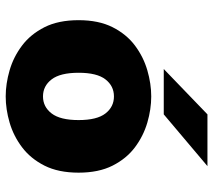

<svg xmlns="http://www.w3.org/2000/svg" viewBox="-58 -696 765 690"><g transform="rotate(90 325.0 -351.5)"><path d="M327 11Q281.5 11 233.2 -3Q185 -17 144.2 -47.8Q103.5 -78.5 78.2 -128.5Q53 -178.5 53 -251Q53 -323 78.2 -373Q103.5 -423 144.2 -453.5Q185 -484 233.2 -498Q281.5 -512 327 -512Q373 -512 421 -498Q469 -484 509.8 -453.5Q550.5 -423 575.8 -373Q601 -323 601 -251Q601 -178.5 575.8 -128.5Q550.5 -78.5 509.8 -47.8Q469 -17 421 -3Q373 11 327 11ZM327 -123Q364.5 -123 388.2 -154Q412 -185 412 -251Q412 -317 388.2 -347.5Q364.5 -378 327 -378Q289.5 -378 265.8 -347.5Q242 -317 242 -251Q242 -185 265.8 -154Q289.5 -123 327 -123ZM391.5 -557H228.5L391.5 -714H577.5Z"/></g></svg>

Font: Trispace ExtraBold
Style: Regular
Weight: 800
Designer: Tyler Finck
Foundry: Etcetera Type Company
Version: Version 1.210; ttfautohint (v1.8.3)